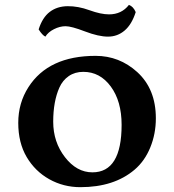

<svg xmlns="http://www.w3.org/2000/svg" viewBox="-20 -753 717 791"><path d="M622.1 -265.6Q622.1 -201.7 599.1 -145.5Q576.2 -89.4 534.2 -53.7Q449.7 18.1 311 18.1Q241.7 18.1 183.1 -14.6Q124.5 -47.4 89.8 -106.2Q55.2 -165 55.2 -246.8Q55.2 -328.6 97.2 -394Q179.7 -522.9 374 -522.9Q471.7 -522.9 545.4 -456.1Q622.1 -386.2 622.1 -265.6ZM360.8 -43Q481 -43 481 -238.8Q481 -335.9 436.5 -396.5Q392.1 -457 323.2 -457Q288.6 -457 263.2 -439.5Q237.8 -421.9 224.6 -392.1Q199.2 -335 199.2 -251.5Q199.2 -168 247.6 -105.5Q295.9 -43 360.8 -43ZM511.2 -732.9Q529.3 -726.1 539.1 -703.1Q522.9 -652.3 493.4 -627.2Q463.9 -602.1 425 -602.1Q386.2 -602.1 330.1 -623.5Q273.9 -645 250.2 -645Q226.6 -645 202.4 -632.8Q178.2 -620.6 167 -602.1Q154.8 -607.4 139.2 -631.8Q154.8 -681.2 185.1 -704.1Q215.3 -727.1 258.5 -727.5Q301.8 -728 348.6 -710.9Q395.5 -693.8 429.2 -693.8Q481 -693.8 511.2 -732.9Z"/></svg>

Font: Marko One
Style: Regular
Weight: 400
Designer: Zhenya Spizhovyi
Foundry: Cyreal
Version: Version 1.003